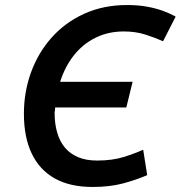

<svg xmlns="http://www.w3.org/2000/svg" viewBox="-20 -729 718 763"><path d="M348 14Q258 14 197.5 -20Q137 -54 106 -119Q75 -184 75 -277Q75 -364 103.5 -442Q132 -520 185.5 -580Q239 -640 315 -674.5Q391 -709 485 -709Q529 -709 564.5 -702.5Q600 -696 628.5 -685.5Q657 -675 678 -663L628 -565Q597 -579 558 -591.5Q519 -604 472 -604Q410 -604 359.5 -579Q309 -554 273.5 -509Q238 -464 219 -404H507L482 -302H199Q199 -298 198.5 -292.5Q198 -287 197 -281Q197 -238 207 -203Q217 -168 237.5 -143Q258 -118 290 -104.5Q322 -91 366 -91Q426 -91 471 -105Q516 -119 549 -134L565 -33Q521 -14 468.5 0Q416 14 348 14Z"/></svg>

Font: Ubuntu Sans SemiBold
Style: Italic
Weight: 600
Italic angle: -13.5°
Designer: Dalton Maag Ltd
Foundry: Dalton Maag Ltd
Version: Version 1.006